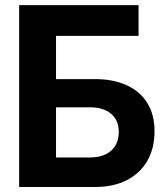

<svg xmlns="http://www.w3.org/2000/svg" viewBox="-20 -748 668 768"><path d="M56.6 0V-727.5H534.2V-604.5H204.1V-431.6H360.4Q433.6 -431.6 487.1 -407Q540.5 -382.3 569.3 -335.9Q598.1 -289.6 598.1 -223.1Q598.1 -154.8 569.3 -104.7Q540.5 -54.7 487.1 -27.3Q433.6 0 360.4 0ZM204.1 -118.2H339.4Q394 -118.2 424.6 -145.3Q455.1 -172.4 455.1 -220.7Q455.1 -266.6 424.6 -292.7Q394 -318.8 339.8 -318.8H204.1Z"/></svg>

Font: Inter 28pt
Style: Bold
Weight: 700
Designer: Rasmus Andersson
Foundry: rsms
Version: Version 4.001;git-66647c0bb